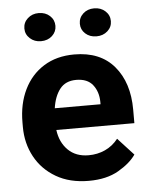

<svg xmlns="http://www.w3.org/2000/svg" viewBox="-53 -773 646 827"><g transform="rotate(-5 270.0 -359.5)"><path d="M297.9 9.8Q215.8 9.8 156.7 -24.7Q97.7 -59.1 66.2 -117.2Q34.7 -175.3 34.7 -246.1V-265.6Q34.7 -345.7 64.7 -407.2Q94.7 -468.8 150.1 -503.4Q205.6 -538.1 282.2 -538.1Q394.5 -538.1 454.6 -467Q514.6 -396 514.6 -279.3V-220.7H177.2Q184.1 -167 217.8 -133.5Q251.5 -100.1 306.6 -100.1Q344.7 -100.1 377.7 -115Q410.6 -129.9 434.6 -160.2L502.9 -85.9Q478 -49.8 426.5 -20Q375 9.8 297.9 9.8ZM280.8 -428.2Q234.9 -428.2 210.4 -397Q186 -365.7 178.7 -314.5H376.5V-325.2Q376 -368.7 352.8 -398.4Q329.6 -428.2 280.8 -428.2ZM78.1 -668Q78.1 -693.8 97.4 -711.4Q116.7 -729 145 -729Q174.3 -729 193.4 -711.4Q212.4 -693.8 212.4 -668Q212.4 -642.6 193.4 -625Q174.3 -607.4 145 -607.4Q116.7 -607.4 97.4 -625Q78.1 -642.6 78.1 -668ZM317.9 -667.5Q317.9 -693.4 336.9 -710.9Q356 -728.5 384.8 -728.5Q413.6 -728.5 432.9 -710.9Q452.1 -693.4 452.1 -667.5Q452.1 -642.1 432.9 -624.8Q413.6 -607.4 384.8 -607.4Q356 -607.4 336.9 -624.8Q317.9 -642.1 317.9 -667.5Z"/></g></svg>

Font: Vazirmatn FD
Style: Bold
Weight: 700
Designer: Saber Rastikerdar
Foundry: Saber Rastikerdar
Version: Version 33.001